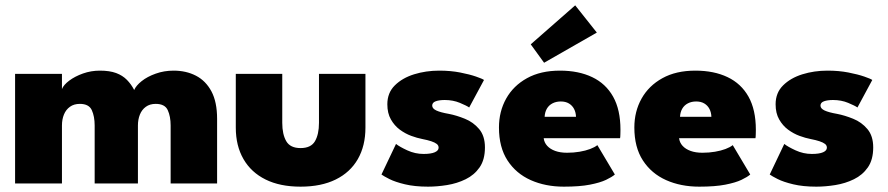

<svg xmlns="http://www.w3.org/2000/svg" viewBox="-20 -687 3325 719"><path d="M630 -422.5Q677 -422.5 713.8 -403.5Q750.5 -384.5 771.8 -344.8Q793 -305 793 -242V0H619V-217Q619 -251 608.2 -274.5Q597.5 -298 563 -298Q541 -298 526 -287Q511 -276 503.8 -257.8Q496.5 -239.5 496.5 -217V0H334.5V-217Q334.5 -251 323.8 -274.5Q313 -298 279 -298Q257 -298 242 -287.2Q227 -276.5 219.5 -258.2Q212 -240 212 -217V0H36.5V-410.5H212V-353.5Q218 -369 239.2 -385Q260.5 -401 290.8 -411.8Q321 -422.5 354 -422.5Q390.5 -422.5 414.8 -413.5Q439 -404.5 455.2 -388Q471.5 -371.5 482.5 -350Q489.5 -366.5 510.5 -383.2Q531.5 -400 563 -411.2Q594.5 -422.5 630 -422.5Z M1037 -227Q1037 -184 1052 -158.2Q1067 -132.5 1105.5 -132.5Q1144.5 -132.5 1159.5 -158.2Q1174.5 -184 1174.5 -227V-410.5H1348.5V-209Q1348.5 -141 1320 -91.2Q1291.5 -41.5 1237.2 -14.8Q1183 12 1105.5 12Q1028.5 12 974.5 -14.8Q920.5 -41.5 891.8 -91.2Q863 -141 863 -209V-410.5H1037Z M1624.5 -422.5Q1667.5 -422.5 1703.2 -415.5Q1739 -408.5 1762.8 -400.2Q1786.5 -392 1792.5 -387.5L1737 -284.5Q1728 -291 1702.2 -301.8Q1676.5 -312.5 1645.5 -312.5Q1625 -312.5 1611.8 -307.8Q1598.5 -303 1598.5 -291.5Q1598.5 -280.5 1614 -273.2Q1629.5 -266 1661 -260.5Q1689.5 -255 1721 -242.2Q1752.5 -229.5 1774.2 -203.8Q1796 -178 1796 -135Q1796 -89 1776 -60.2Q1756 -31.5 1723.8 -15.8Q1691.5 0 1654.2 6Q1617 12 1583 12Q1533 12 1496.5 3.2Q1460 -5.5 1438.2 -16.5Q1416.5 -27.5 1408.5 -33.5L1463 -148Q1476 -137.5 1505.2 -124Q1534.5 -110.5 1566 -110.5Q1594 -110.5 1608.2 -116.8Q1622.5 -123 1622.5 -134Q1622.5 -142.5 1615.5 -148Q1608.5 -153.5 1595 -158Q1581.5 -162.5 1561 -166.5Q1542.5 -170 1520 -178.2Q1497.5 -186.5 1477.2 -201.5Q1457 -216.5 1443.8 -239.8Q1430.5 -263 1430.5 -296.5Q1430.5 -339.5 1458.5 -367.2Q1486.5 -395 1530.8 -408.8Q1575 -422.5 1624.5 -422.5Z M2016 -169.5Q2018 -153 2029.2 -140.8Q2040.5 -128.5 2059.2 -121.8Q2078 -115 2103.5 -115Q2128.5 -115 2150.5 -118.8Q2172.5 -122.5 2189.8 -129Q2207 -135.5 2217 -143.5L2282.5 -33.5Q2271.5 -24 2249.5 -13.5Q2227.5 -3 2189.2 4.5Q2151 12 2091.5 12Q2022.5 12 1967.5 -12.5Q1912.5 -37 1880.5 -86.2Q1848.5 -135.5 1848.5 -209.5Q1848.5 -269.5 1875.5 -317.8Q1902.5 -366 1953.5 -394.2Q2004.5 -422.5 2077 -422.5Q2146.5 -422.5 2197.5 -398.2Q2248.5 -374 2276 -325Q2303.5 -276 2303.5 -201Q2303.5 -197 2303.2 -185Q2303 -173 2302 -169.5ZM2137 -249.5Q2136.5 -266 2129.8 -279Q2123 -292 2110.5 -299.5Q2098 -307 2080 -307Q2062.5 -307 2049 -300Q2035.5 -293 2028 -280.2Q2020.5 -267.5 2019.5 -249.5ZM2017.5 -452 1967.5 -521 2134 -667 2215 -565Z M2523 -169.5Q2525 -153 2536.2 -140.8Q2547.5 -128.5 2566.2 -121.8Q2585 -115 2610.5 -115Q2635.5 -115 2657.5 -118.8Q2679.5 -122.5 2696.8 -129Q2714 -135.5 2724 -143.5L2789.5 -33.5Q2778.5 -24 2756.5 -13.5Q2734.5 -3 2696.2 4.5Q2658 12 2598.5 12Q2529.5 12 2474.5 -12.5Q2419.5 -37 2387.5 -86.2Q2355.5 -135.5 2355.5 -209.5Q2355.5 -269.5 2382.5 -317.8Q2409.5 -366 2460.5 -394.2Q2511.5 -422.5 2584 -422.5Q2653.5 -422.5 2704.5 -398.2Q2755.5 -374 2783 -325Q2810.5 -276 2810.5 -201Q2810.5 -197 2810.2 -185Q2810 -173 2809 -169.5ZM2644 -249.5Q2643.5 -266 2636.8 -279Q2630 -292 2617.5 -299.5Q2605 -307 2587 -307Q2569.5 -307 2556 -300Q2542.5 -293 2535 -280.2Q2527.5 -267.5 2526.5 -249.5Z M3078.5 -422.5Q3121.5 -422.5 3157.2 -415.5Q3193 -408.5 3216.8 -400.2Q3240.5 -392 3246.5 -387.5L3191 -284.5Q3182 -291 3156.2 -301.8Q3130.5 -312.5 3099.5 -312.5Q3079 -312.5 3065.8 -307.8Q3052.5 -303 3052.5 -291.5Q3052.5 -280.5 3068 -273.2Q3083.5 -266 3115 -260.5Q3143.5 -255 3175 -242.2Q3206.5 -229.5 3228.2 -203.8Q3250 -178 3250 -135Q3250 -89 3230 -60.2Q3210 -31.5 3177.8 -15.8Q3145.5 0 3108.2 6Q3071 12 3037 12Q2987 12 2950.5 3.2Q2914 -5.5 2892.2 -16.5Q2870.5 -27.5 2862.5 -33.5L2917 -148Q2930 -137.5 2959.2 -124Q2988.5 -110.5 3020 -110.5Q3048 -110.5 3062.2 -116.8Q3076.5 -123 3076.5 -134Q3076.5 -142.5 3069.5 -148Q3062.5 -153.5 3049 -158Q3035.5 -162.5 3015 -166.5Q2996.5 -170 2974 -178.2Q2951.5 -186.5 2931.2 -201.5Q2911 -216.5 2897.8 -239.8Q2884.5 -263 2884.5 -296.5Q2884.5 -339.5 2912.5 -367.2Q2940.5 -395 2984.8 -408.8Q3029 -422.5 3078.5 -422.5Z"/></svg>

Font: League Spartan Thin ExtraBold
Style: Regular
Weight: 800
Version: Version 2.002